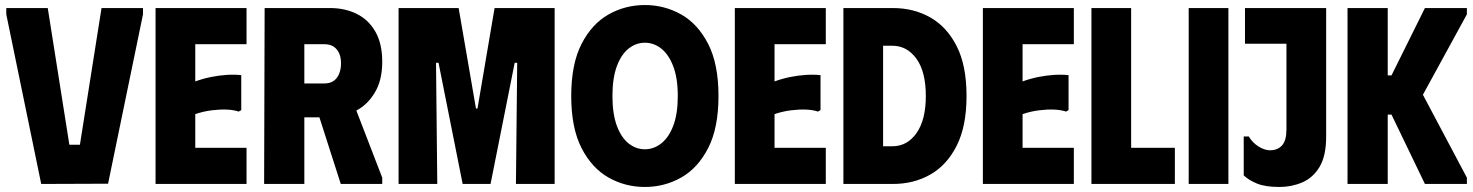

<svg xmlns="http://www.w3.org/2000/svg" viewBox="-20 -732 5862 764"><path d="M5 -700H170L256 -156H298L384 -700H549V-675L410 -1L144 0L5 -675Z M961 -700V-556H757V-408Q787 -419 819 -425.5Q851 -432 882 -434Q913 -436 940 -433V-294L930 -288Q909 -295 881.5 -296Q854 -297 822 -293Q790 -289 757 -278V-144H961V0H599V-700Z M1033 -700H1293Q1353 -700 1400 -676.5Q1447 -653 1474 -605.5Q1501 -558 1501 -486Q1501 -412 1471 -363Q1443 -316 1398 -292L1501 -25V0H1336L1251 -265H1191V0H1031ZM1191 -400H1272Q1293 -400 1307.5 -410Q1322 -420 1329.5 -438.5Q1337 -457 1337 -480Q1337 -503 1329.5 -520Q1322 -537 1307.5 -546.5Q1293 -556 1272 -556H1191Z M1566 0V-700H1805L1874 -300H1880L1948 -700H2187V0H2033L2038 -482H2028L1932 0H1821L1725 -482H1715L1720 0Z M2253 -350Q2253 -477 2294 -557Q2335 -637 2401.5 -674.5Q2468 -712 2546 -712Q2624 -712 2690.5 -674.5Q2757 -637 2798 -557Q2839 -477 2839 -350Q2839 -223 2798 -143Q2757 -63 2690.5 -25.5Q2624 12 2546 12Q2468 12 2401.5 -25.5Q2335 -63 2294 -143Q2253 -223 2253 -350ZM2417 -350Q2417 -280 2434 -233Q2451 -186 2480.5 -162Q2510 -138 2546 -138Q2582 -138 2612 -162Q2642 -186 2659.5 -233Q2677 -280 2677 -350Q2677 -421 2659 -468Q2641 -515 2611.5 -538.5Q2582 -562 2546 -562Q2510 -562 2480.5 -538Q2451 -514 2434 -467Q2417 -420 2417 -350Z M3266 -700V-556H3062V-408Q3092 -419 3124 -425.5Q3156 -432 3187 -434Q3218 -436 3245 -433V-294L3235 -288Q3214 -295 3186.5 -296Q3159 -297 3127 -293Q3095 -289 3062 -278V-144H3266V0H2904V-700Z M3533 -700H3336V0H3533Q3616 0 3682 -37.5Q3748 -75 3787 -152.5Q3826 -230 3826 -350Q3826 -471 3787 -548Q3748 -625 3682 -662.5Q3616 -700 3533 -700ZM3531 -150H3494V-550H3531Q3589 -550 3626.5 -498.5Q3664 -447 3664 -350Q3664 -255 3627 -202.5Q3590 -150 3531 -150Z M4253 -700V-556H4049V-408Q4079 -419 4111 -425.5Q4143 -432 4174 -434Q4205 -436 4232 -433V-294L4222 -288Q4201 -295 4173.5 -296Q4146 -297 4114 -293Q4082 -289 4049 -278V-144H4253V0H3891V-700Z M4323 -700H4481V-144H4655V0H4323Z M4710 -700H4868V0H4710Z M5257 -189Q5257 -111 5230.5 -67.5Q5204 -24 5161.5 -6Q5119 12 5071 12Q5015 12 4982 -1.5Q4949 -15 4929 -34V-189H4949Q4964 -164 4988 -149Q5012 -134 5034 -134Q5064 -134 5081.5 -153.5Q5099 -173 5099 -217V-558H4934V-700H5257Z M5342 0V-700H5502V-432H5517L5650 -700H5817V-675L5642 -355L5817 -25V0H5650L5517 -276H5502V0Z"/></svg>

Font: Phudu Light
Style: Bold
Weight: 700
Version: Version 1.005;gftools[0.9.23]